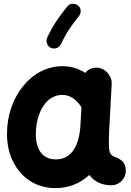

<svg xmlns="http://www.w3.org/2000/svg" viewBox="-20 -905 679 992"><path d="M555.2 52.2C575.7 52.2 593.3 44.9 607.9 30.3C622.6 15.6 629.9 -2 629.9 -22C629.9 -43.9 624.5 -60.1 613.8 -70.3C602.5 -80.6 591.3 -87.9 579.6 -92.3C550.3 -100.1 544.4 -119.6 543 -143.6C542.5 -148.9 542.5 -156.7 542.5 -166C542.5 -175.8 542.5 -200.7 543.9 -228.5L557.1 -471.7V-476.6C557.1 -494.1 550.3 -510.7 537.1 -526.9C523.9 -543 506.8 -552.2 486.8 -555.2C483.4 -555.7 480.5 -555.7 477.1 -555.7C457.5 -555.7 435.1 -547.9 420.9 -528.3C385.3 -551.3 345.7 -563 303.2 -563C221.2 -563 149.9 -523.4 97.7 -458C45.4 -392.6 16.1 -306.2 16.1 -213.9V-210.9C16.6 -157.2 27.3 -109.4 48.8 -67.9C91.3 16.1 168.9 66.9 266.1 66.9C333.5 66.9 392.1 44.4 441.4 -1C467.3 32.7 504.9 52.2 555.2 52.2ZM382.3 -877C375.5 -882.3 367.7 -885.3 358.4 -885.3C355 -885.3 340.3 -887.7 327.1 -870.6C290.5 -825.2 254.4 -776.9 223.6 -710C221.2 -705.1 220.2 -700.2 220.2 -695.3C220.2 -685.1 225.1 -666 243.2 -657.7C248 -655.3 252.9 -654.3 257.8 -654.3C268.1 -654.3 287.1 -658.7 295.4 -677.7C322.3 -735.8 351.6 -776.9 388.2 -822.3C393.6 -829.6 396.5 -837.4 396.5 -846.7C396.5 -849.1 399.4 -863.8 382.3 -877ZM268.1 -81.5C203.1 -81.5 166.5 -127.4 165 -209C165 -246.6 170.4 -280.8 181.6 -312C203.6 -374 246.6 -414.6 301.8 -414.6C342.8 -414.6 375.5 -391.1 400.9 -350.6L396 -266.1C395.5 -264.2 395.5 -262.2 395.5 -260.3C395 -256.8 395 -252.9 395 -248.5C385.7 -136.7 340.3 -81.5 268.1 -81.5Z"/></svg>

Font: Mikhak ExtraBold
Style: Regular
Weight: 800
Designer: Amin Abedi
Version: Version 3.2